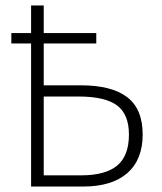

<svg xmlns="http://www.w3.org/2000/svg" viewBox="-20 -683 593 703"><path d="M93.8 -523.9H21.5V-562H93.8V-663.1H140.1V-562H332.5V-523.9H140.1V-370.6H275.9Q389.2 -370.6 445.8 -327.1Q502.4 -283.7 502.4 -190.4Q502.4 -98.6 446.3 -49.3Q390.1 0 284.2 0H93.8ZM140.1 -41H276.9Q366.2 -41 409.2 -76.9Q452.1 -112.8 452.1 -190.4Q452.1 -264.6 408.4 -297.1Q364.7 -329.6 267.6 -329.6H140.1Z"/></svg>

Font: Bpm'online Open Sans Light
Style: Regular
Weight: 300
Foundry: Ascender Corporation
Version: Version 1.10